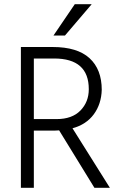

<svg xmlns="http://www.w3.org/2000/svg" viewBox="-20 -899 571 919"><path d="M239 -619H142V-329H251Q325 -329 365 -370Q405 -411 405 -472Q405 -619 239 -619ZM244 -274H142V0H80V-674H232Q350 -674 408.5 -620.5Q467 -567 467 -469Q465 -401 429 -352Q393 -303 327 -285L506 0H432L263 -275Q257 -274 244 -274ZM291 -729H236L338 -879H419Z"/></svg>

Font: Hind Siliguri Light
Style: Regular
Weight: 300
Designer: Jyotish Sonowal
Foundry: Indian Type Foundry
Version: Version 1.001;PS 1.0;hotconv 1.0.86;makeotf.lib2.5.63406; tt